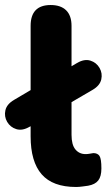

<svg xmlns="http://www.w3.org/2000/svg" viewBox="-66 -734 426 765"><path d="M52 -229Q23 -212 -1 -219.5Q-25 -227 -37.5 -248.5Q-50 -270 -44.5 -294.5Q-39 -319 -10 -336L56 -375V-631Q56 -714 136 -714Q176 -714 197.5 -693Q219 -672 219 -631V-470L241 -483Q270 -500 294 -492.5Q318 -485 330.5 -463.5Q343 -442 337.5 -417.5Q332 -393 303 -376L219 -327V-197Q219 -157 234.5 -138.5Q250 -120 275 -120Q283 -120 291 -121.5Q299 -123 306 -124Q323 -124 330.5 -112.5Q338 -101 338 -63Q338 -31 325.5 -15Q313 1 285 6Q277 7 263 9Q249 11 237 11Q144 11 100 -39.5Q56 -90 56 -191V-231Z"/></svg>

Font: Chiron GoRound TC EB
Style: Regular
Weight: 700
Designer: Ryoko NISHIZUKA 西塚涼子 (kana, bopomofo & ideographs); Paul D. Hunt (Latin, Greek & Cyrillic); Sandoll Communications 산돌커뮤니
Foundry: Adobe
Version: Version 1.000;hotconv 1.1.1;makeotfexe 2.6.0